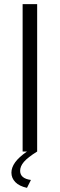

<svg xmlns="http://www.w3.org/2000/svg" viewBox="-20 -730 288 925"><path d="M110 175Q73 167 54 147.5Q35 128 35 102Q35 77 53 52Q71 27 110 0H89V-710H159V0Q114 28 95.5 49.5Q77 71 77 93Q77 130 129 137Z"/></svg>

Font: IngvarSans
Style: Regular
Weight: 400
Version: Version 1.000